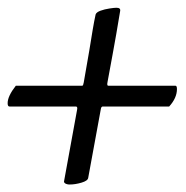

<svg xmlns="http://www.w3.org/2000/svg" viewBox="-23 -497 489 505"><path d="M160.2 -11.7Q153.3 -11.7 148.4 -14.6Q144.5 -17.6 145.5 -20.5L179.7 -208Q181.6 -216.8 176.8 -216.8H2Q-2.9 -216.8 -2.9 -225.6Q-2.9 -244.1 18.6 -271.5H192.4Q195.3 -271.5 195.8 -274.4Q196.3 -277.3 197.3 -280.3L211.9 -364.3Q216.8 -394.5 220.7 -418Q224.6 -441.4 228.5 -459Q230.5 -464.8 241.2 -468.8Q252 -472.7 264.6 -474.6Q277.3 -476.6 283.2 -476.6Q294.9 -476.6 293 -467.8Q282.2 -402.3 273.4 -355Q264.6 -307.6 259.8 -281.2Q257.8 -271.5 261.7 -271.5H438.5Q442.4 -271.5 442.4 -262.7Q442.4 -239.3 421.9 -216.8H247.1Q243.2 -216.8 242.2 -210L209 -29.3Q208 -21.5 191.4 -16.6Q174.8 -11.7 160.2 -11.7Z"/></svg>

Font: Crimson Text
Style: Italic
Weight: 400
Italic angle: -11°
Designer: Sebastian Kosch
Foundry: Sebastian Kosch
Version: Version 1.100; ttfautohint (v1.8.4)